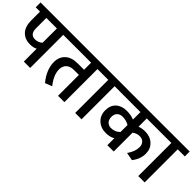

<svg xmlns="http://www.w3.org/2000/svg" viewBox="95 -1433 2242 2242"><g transform="rotate(45 1216.0 -311.5)"><path d="M335.4 0V-212.4Q298.8 -192.4 244.1 -192.4Q158.2 -192.4 107.4 -245.8Q56.6 -299.3 56.6 -402.8V-546.4H-14.6V-626.5H557.6V-546.4H440.4V0ZM335 -546.4H161.1V-377.9Q161.1 -325.2 182.4 -300.3Q203.6 -275.4 242.2 -275.4Q298.8 -275.4 335 -311Z M688 2.9H688.5ZM794.9 -429.7H900.4V-546.4H528.3V-626.5H1122.6V-546.4H1005.4V0H900.4V-344.7H819.8Q756.8 -344.7 723.6 -312.5Q690.4 -280.3 690.4 -227.5Q690.4 -133.3 773.9 -30.8L688.5 2.9Q639.2 -54.7 612.8 -119.1Q586.4 -183.6 586.9 -245.6Q587.4 -329.6 641.6 -379.6Q695.8 -429.7 794.9 -429.7Z M1183.6 0V-546.4H1093.3V-626.5H1405.8V-546.4H1288.6V0Z M1601.6 -86.4Q1518.1 -86.4 1463.9 -137Q1409.7 -187.5 1409.7 -270Q1409.7 -352.5 1459.7 -398.4Q1509.8 -444.3 1593.3 -444.3Q1663.1 -444.3 1715.3 -422.4V-545.9H1376.5V-626H2164.6V-545.9H1820.3V-409.2Q1862.3 -425.8 1915.5 -425.8Q1997.6 -425.8 2050.8 -376.2Q2104 -326.7 2104 -248Q2104 -158.2 2042 -79.1L1942.4 -97.7Q1998.5 -176.3 1998.5 -248.5Q1998.5 -290.5 1974.1 -316.2Q1949.7 -341.8 1906.5 -341.8Q1863.3 -341.8 1820.3 -311V0L1715.8 0.5V-115.2Q1670.9 -86.4 1601.6 -86.4ZM1603 -170.4Q1670.4 -170.4 1715.3 -216.8V-332.5Q1667.5 -361.3 1608.4 -361.3Q1564.9 -361.3 1539.8 -336.7Q1514.6 -312 1514.6 -266.8Q1514.6 -221.7 1539.8 -196Q1564.9 -170.4 1603 -170.4Z M2225.6 0V-546.4H2135.3V-626.5H2447.8V-546.4H2330.6V0Z"/></g></svg>

Font: Yantramanav Medium
Style: Regular
Weight: 500
Version: Version 1.001;PS 1.0;hotconv 1.0.72;makeotf.lib2.5.5900; ttf